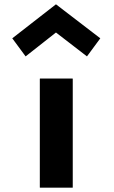

<svg xmlns="http://www.w3.org/2000/svg" viewBox="-20 -865 529 892"><path d="M99 -603 240 -714 384 -603C404 -630 427 -661 446 -687L240 -845L37 -687ZM165 6 166 7H317L318 6V-499L317 -500H166L165 -499Z"/></svg>

Font: Hussar Woodtype
Style: SeBd
Weight: 900
Foundry: Cannot Into Space Fonts
Version: Version 1.07